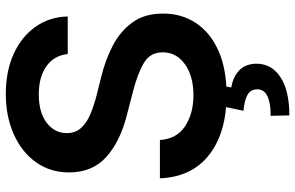

<svg xmlns="http://www.w3.org/2000/svg" viewBox="-195 -582 1001 651"><g transform="rotate(-90 305.5 -256.5)"><path d="M309.6 11.2Q182.1 11.2 106.4 -47.6Q30.8 -106.4 26.4 -214.8H156.2Q160.2 -157.7 203.1 -129.4Q246.1 -101.1 308.1 -101.1Q372.6 -101.1 413.1 -129.9Q453.6 -158.7 453.6 -205.6Q453.6 -248 417.5 -269.3Q381.3 -290.5 322.3 -305.7L239.7 -327.1Q149.9 -350.1 98.1 -397.2Q46.4 -444.3 46.4 -522.9Q46.4 -586.9 81.1 -635.3Q115.7 -683.6 176 -710.4Q236.3 -737.3 312.5 -737.3Q390.1 -737.3 448.7 -710.4Q507.3 -683.6 540.5 -636.2Q573.7 -588.9 575.2 -527.3H447.8Q442.9 -573.7 406.5 -599.6Q370.1 -625.5 311 -625.5Q249.5 -625.5 214.6 -598.6Q179.7 -571.8 179.7 -530.8Q179.7 -500.5 198 -481.2Q216.3 -461.9 244.9 -450.2Q273.4 -438.5 303.2 -430.7L371.1 -413.6Q425.8 -400.4 474.6 -375.5Q523.4 -350.6 554.2 -309.1Q585 -267.6 585 -204.1Q585 -140.1 552.2 -91.6Q519.5 -43 458 -15.9Q396.5 11.2 309.6 11.2ZM270.5 -2.9H340.3L334.5 27.3Q368.2 32.2 391.4 53.2Q414.6 74.2 415 112.8Q415 163.6 369.6 193.8Q324.2 224.1 239.7 224.1L238.3 160.6Q279.3 161.1 303.5 150.4Q327.6 139.6 328.1 116.2Q328.6 93.8 311 83Q293.5 72.3 255.4 68.4Z"/></g></svg>

Font: Inter Tight SemiBold
Style: Regular
Weight: 600
Designer: Rasmus Andersson
Foundry: rsms
Version: Version 3.004; ttfautohint (v1.8.4.7-5d5b)